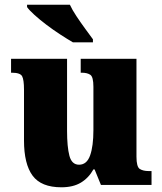

<svg xmlns="http://www.w3.org/2000/svg" viewBox="-20 -786 689 816"><path d="M241 10Q155 10 118.5 -39.5Q82 -89 82 -189V-405Q82 -447 74 -462Q66 -477 30 -477H27V-536H265V-230Q265 -162 275 -124Q285 -86 316 -86Q349 -86 363 -125.5Q377 -165 377 -233V-417Q377 -459 364 -468Q351 -477 327 -477H323V-536H560V-120Q560 -77 574 -68Q588 -59 612 -59H624V0H409L382 -66H377Q357 -30 324 -10Q291 10 241 10ZM290 -606Q266 -620 236 -639.5Q206 -659 177 -681Q148 -703 126 -723Q104 -743 95 -756V-766H277Q287 -744 305 -717Q323 -690 342 -664Q361 -638 375 -619V-606Z"/></svg>

Font: Noto Serif Armenian SemiCondensed Black
Style: Regular
Weight: 900
Width: 4
Designer: Monotype Design Team
Foundry: Monotype Imaging Inc.
Version: Version 2.008; ttfautohint (v1.8.4.7-5d5b)